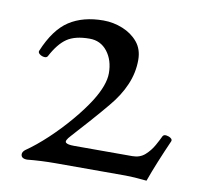

<svg xmlns="http://www.w3.org/2000/svg" viewBox="-57 -485 571 548"><g transform="rotate(10 228.5 -210.5)"><path d="M55 4Q37 4 37 -9Q37 -12 39 -15.5Q41 -19 45 -22Q74 -42 105 -71Q136 -100 164.5 -133.5Q193 -167 212 -197Q242 -245 242 -279Q242 -317 222.5 -342Q203 -367 171 -367Q129 -367 105.5 -351Q82 -335 62 -297Q59 -292 51.5 -293Q44 -294 38.5 -298.5Q33 -303 35 -308Q62 -373 102 -399Q142 -425 201 -425Q230 -425 257 -414Q284 -403 301 -382.5Q318 -362 318 -331Q318 -294 303 -259Q288 -224 260 -191Q252 -181 238.5 -165.5Q225 -150 210.5 -133.5Q196 -117 183.5 -103.5Q171 -90 166 -84Q151 -68 156 -63Q161 -58 180 -58H349Q371 -58 385.5 -71Q400 -84 409.5 -101Q419 -118 424 -129Q427 -134 434.5 -133Q442 -132 447.5 -128Q453 -124 451 -119Q436 -85 423.5 -54.5Q411 -24 401 4Q382 2 366.5 1Q351 0 340 0H137Q116 0 95.5 1Q75 2 55 4Z"/></g></svg>

Font: Junicode VF
Style: Regular
Weight: 400
Designer: Peter S. Baker
Version: Version 2.213